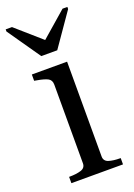

<svg xmlns="http://www.w3.org/2000/svg" viewBox="-152 -804 598 860"><g transform="rotate(-20 147.0 -374.0)"><path d="M101 -581H177L286 -738V-748H263L132 -634H152L22 -748H-8V-738ZM201 -518V-66Q201 -44 222.5 -37Q244 -30 277 -30H279V0H33V-30H35Q68 -30 90 -37Q112 -44 112 -66V-441Q112 -463 95.5 -471.5Q79 -480 44 -486L33 -488V-518Z"/></g></svg>

Font: Roboto Serif 144pt
Style: Regular
Weight: 400
Version: Version 1.008